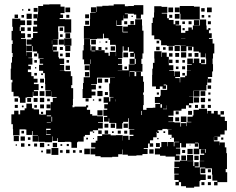

<svg xmlns="http://www.w3.org/2000/svg" viewBox="-20 -717 1100 895"><path d="M413 -110V-104H399V-88H376V-81H370V-57H343V-54H339V-28H313V-54H309V-56H282V-55H250V-73H247V-60H225V-81H223V-54H189V-56H161V-82H160V-57H132V-85H157V-87H132V-106H129V-88H103V-113H98V-114H71V-86H41V-115H40V-138H33V-184H46V-201H66V-184H74V-203H95V-212H103V-234H129V-212H137V-207H162V-184H169V-183H194V-203H216V-241H226V-261H244V-265H220V-291H219V-268H193V-294H216V-296H191V-325H190V-354H189V-376H181V-387H162V-415H181V-420H165V-442H183V-444H159V-468H153V-477H132V-502H129V-478H103V-504H127V-509H104V-533H127V-540H134V-563H155V-569H134V-593H153V-602H137V-620H153V-631H136V-651H156V-634H157V-660H158V-689H181V-696H210V-697H262V-686H281V-656H262V-649H274V-633H258V-628H283V-627H312V-565H280V-594H251V-567H252V-535H228V-534H249V-508H226V-483H227V-500H245V-482H228V-477H252V-450H255V-444H279V-418H259V-414H279V-388H259V-387H282V-385H310V-362H317V-320H312V-306H321V-256H320V-227H318V-217H327V-220H381V-226H391V-216H385V-205H400V-185H410V-178H433V-175H460V-147H437V-144H459V-118H437V-110ZM1032 86H1039V132H994V147H978V131H993V125H970V97H968V68H937V64H912V91H914V96H939V122H914V127H910V153H885V158H847V151H824V132H814V147H798V131H813V122H793V96H813V93H792V65H815V62H793V36H819V32H852V5H880V33H853V34H881V57H886V39H906V59H888V63H911V34H932V33H912V5H932V-1H916V-21H936V-5H939V-22H909V2H883V-24H907V-49H904V-52H889V-49H904V-33H888V-48H847V-30H825V-50H819V-28H800V-25H820V3H800V8H817V30H795V13H752V9H726V3H702V-25H726V-31H732V-55H760V-35H762V-55H790V-35H793V-54H815V-56H791V-75H780V-89H764V-113H780V-114H759V-116H737V-110H715V-105H720V-97H712V-102H710V-77H694V-63H679V-49H694V-33H678V-48H670V-27H650V-23H668V1H644V7H616V9H576V4H551V-20H549V2H531V14H503V16H449V11H424V3H402V-25H424V-30H405V-52H426V-61H434V-83H456V-91H496V-86H520V-87H552V-62H553V-84H579V-65H584V-83H602V-89H584V-113H606V-115H580V-147H581V-166H578V-149H554V-143H550V-117H522V-143H518V-144H489V-165H487V-150H465V-172H480V-177H462V-205H480V-211H466V-231H483V-238H463V-264H489V-244H494V-263H509V-265H490V-294H489V-328H493V-354H516V-355H433V-354H432V-325H405V-322H427V-300H407V-290H425V-272H407V-260H365V-302H367V-330H370V-357H399V-383H398V-417H372V-440H365V-482H370V-507H372V-535H400V-507H402V-482H406V-501H426V-483H468V-471H486V-457H492V-475H520V-455H521V-475H520V-504H519V-508H493V-531H486V-539H464V-560H460V-537H432V-535H400V-536H371V-596H399V-628H400V-657H426V-659H404V-683H428V-661H430V-687H457V-690H486V-691H510V-697H562V-688H578V-689H604V-693H648V-649H637V-630H615V-649H604V-653H578V-654H562V-651H576V-631H556V-645H555V-622H547V-600H525V-622H523V-596H551V-567H552V-566H576V-569H554V-593H576V-601H610V-627H642V-598H643V-574H649V-468H644V-443H639V-419H644V-383H608V-385H584V-360H585V-382H607V-362H615V-382H637V-362H647V-336H651V-286H647V-275H650V-227H647V-205H663V-214H692V-215H704V-233H726V-237H702V-265H726V-271H729V-298H759V-320H755V-323H743V-319H754V-303H738V-314H725V-302H707V-314H689V-368H690V-397H693V-424H700V-444H699V-478H733V-452H735V-472H757V-452H767V-413H788V-389H769V-386H791V-362H793V-384H819V-358H797V-353H818V-333H820V-357H843V-364H851V-386H870V-387H852V-415H874V-418H853V-444H879V-423H883V-444H909V-423H917V-440H935V-422H918V-418H941V-444H939V-468H937V-450H915V-472H907V-477H882V-499H875V-482H857V-500H874V-501H849V-478H823V-504H846V-505H820V-506H794V-503H758V-506H731V-529H724V-534H699V-552H687V-610H692V-635H698V-659H699V-688H733V-685H760V-657H734V-654H759V-632H767V-624H789V-604H797V-620H815V-602H799V-599H824V-564H844V-573H858V-589H874V-579H879V-598H911V-626H941V-598H943V-579H951V-586H961V-576H954V-562H967V-540H954V-536H971V-514H979V-468H973V-444H971V-418H973V-384H969V-358H949V-350H965V-332H947V-348H946V-321H942V-295H910V-296H883V-295H910V-267H882V-294H880V-267H861V-266H881V-236H861V-227H872V-215H860V-226H847V-210H826V-201H789V-178H765V-172H787V-150H765V-148H793V-146H821V-127H824V-143H848V-129H850V-147H872V-149H854V-173H878V-179H882V-205H907V-210H945V-188H947V-200H965V-188H977V-200H995V-183H1008V-173H1028V-153H1038V-109H1027V-90H1007V-80H979V-79H994V-63H978V-78H977V-58H1003V-40H1004V-53H1028V-30H1035V-3H1038V71H1032ZM884 -686H911V-626H821V-653H818V-689H884ZM285 -682H307V-660H285ZM765 -682H787V-660H765ZM795 -682H817V-660H795ZM945 -682H967V-660H945ZM137 -680H155V-662H137ZM918 -679H934V-663H918ZM111 -676H121V-666H111ZM83 -674H89V-668H83ZM104 -653H128V-629H104ZM795 -652H817V-630H795ZM377 -650H395V-632H377ZM48 -649H64V-633H48ZM303 -648V-634H289V-648ZM783 -648V-634H769V-648ZM80 -647H92V-635H80ZM932 -647V-635H920V-647ZM951 -636V-646H961V-636ZM593 -638V-644H599V-638ZM34 -333H38V-345H30V-397H32V-425H36V-451H39V-470H35V-512H39V-529H34V-573H40V-592H37V-630H75V-622H97V-600H75V-592H72V-573H77V-590H95V-572H78V-562H97V-540H78V-536H101V-507H102V-457H103V-474H129V-448H112V-446H131V-416H112V-409H124V-393H110V-381H126V-362H137V-350H155V-332H138V-325H160V-297H138V-292H157V-270H135V-289H133V-264H105V-262H99V-238H73V-262H67V-268H43V-289H34ZM884 -599V-623H908V-599ZM105 -622H127V-600H105ZM377 -620H395V-602H377ZM604 -603H588V-619H604ZM573 -618V-604H559V-618ZM859 -604V-618H873V-604ZM963 -604H949V-618H963ZM830 -617H842V-605H830ZM108 -589H124V-573H108ZM258 -589H274V-573H258ZM841 -586V-576H831V-586ZM285 -540V-562H307V-540ZM124 -543H108V-559H124ZM272 -557V-545H260V-557ZM279 -538H313V-504H279ZM824 -537H844V-538H824ZM254 -533H278V-509H254ZM405 -532H427V-510H405ZM223 -529H222V-511H223ZM710 -515V-527H722V-515ZM472 -525H480V-517H472ZM444 -523H448V-519H444ZM284 -503H308V-479H284ZM818 -503V-479H794V-503ZM496 -501H516V-481H496ZM552 -501V-475H551V-446H530V-443H548V-419H530V-415H550V-389H580V-417H608V-419H613V-443H608V-468H605V-452H587V-470H603V-476H581V-497H576V-481H556V-501ZM766 -501H786V-481H766ZM724 -483H708V-499H724ZM259 -498H273V-484H259ZM439 -498H453V-484H439ZM740 -485V-497H752V-485ZM471 -496H481V-486H471ZM407 -481V-478H424V-481ZM824 -473H848V-449H824ZM555 -472H577V-450H555ZM286 -471H306V-451H286ZM797 -470H815V-452H797ZM887 -452V-470H905V-452ZM768 -469H784V-453H768ZM858 -453V-469H874V-453ZM153 -454H139V-468H153ZM272 -467V-455H260V-467ZM608 -419H584V-443H608ZM402 -419V-440H400V-419ZM784 -423H768V-439H784ZM799 -438H813V-424H799ZM140 -437H152V-425H140ZM290 -425V-437H302V-425ZM830 -425V-437H842V-425ZM375 -412H397V-390H375ZM306 -391H286V-411H306ZM829 -408H843V-394H829ZM572 -395H560V-407H572ZM812 -407V-395H800V-407ZM149 -404V-398H143V-404ZM529 -386H548V-387H529ZM396 -381V-361H376V-381ZM152 -365H140V-377H152ZM842 -377V-365H830V-377ZM172 -367V-375H180V-367ZM436 -351H456V-331H436ZM185 -332H167V-350H185ZM468 -349H484V-333H468ZM948 -319H964V-303H948ZM452 -317V-305H440V-317ZM181 -316V-306H171V-316ZM458 -269H434V-293H458ZM187 -270H165V-292H187ZM915 -292H937V-270H915ZM483 -288V-274H469V-288ZM711 -276V-286H721V-276ZM951 -276V-286H961V-276ZM884 -263H908V-239H884ZM166 -261H186V-241H166ZM916 -261H936V-241H916ZM125 -260V-242H107V-260ZM137 -260H155V-242H137ZM48 -259H64V-243H48ZM379 -258H393V-244H379ZM200 -245V-257H212V-245ZM452 -257V-245H440V-257ZM962 -245H950V-257H962ZM413 -248V-254H419V-248ZM519 -254H518V-244H519ZM735 -231H728V-215H735ZM167 -230H185V-212H167ZM215 -212H197V-230H215ZM934 -229V-213H918V-229ZM63 -228V-214H49V-228ZM903 -228V-214H889V-228ZM963 -214H949V-228H963ZM152 -227V-215H140V-227ZM757 -210H740V-208H758V-226H757ZM90 -225V-217H82V-225ZM458 -179H434V-203H458ZM639 -181H642V-200H639ZM875 -182H857V-200H875ZM1008 -199H1024V-183H1008ZM799 -184V-198H813V-184ZM181 -196V-186H171V-196ZM198 -175H218V-179H198ZM849 -148H823V-174H849ZM223 -173H220V-150H223ZM815 -152H797V-170H815ZM217 -147H198V-145H217ZM496 -141H516V-121H496ZM556 -141H576V-121H556ZM467 -140H485V-122H467ZM216 -117H195V-88H216V-91H196V-111H216ZM454 -109V-93H438V-109ZM484 -109V-93H468V-109ZM529 -94V-108H543V-94ZM573 -108V-94H559V-108ZM80 -95V-107H92V-95ZM510 -105V-97H502V-105ZM742 -97V-105H750V-97ZM419 -104V-98H413V-104ZM68 -59H44V-83H68ZM96 -61H76V-81H96ZM122 -65H110V-77H122ZM1021 -76V-66H1011V-76ZM382 -67V-75H390V-67ZM713 -68V-74H719V-68ZM418 -73V-69H414V-73ZM774 -69V-73H778V-69ZM186 -31H166V-51H186ZM226 -31V-51H246V-31ZM725 -32H707V-50H725ZM94 -33H78V-49H94ZM153 -34H139V-48H153ZM121 -36H111V-46H121ZM291 -36V-46H301V-36ZM202 -37V-45H210V-37ZM262 -37V-45H270V-37ZM59 -38H53V-44H59ZM864 -39V-43H868V-39ZM252 5H220V-27H252ZM399 2H373V-24H399ZM878 1H854V-23H878ZM216 -1H196V-21H216ZM696 -1H676V-21H696ZM304 -3H288V-19H304ZM829 -4V-18H843V-4ZM272 -5H260V-17H272ZM332 -5H320V-17H332ZM362 -5H350V-17H362ZM180 -7H172V-15H180ZM847 30H825V8H847ZM886 9H906V29H886ZM937 90H915V68H937ZM949 86V72H963V86ZM964 117H948V101H964ZM933 146H919V132H933ZM963 146H949V132H963Z"/></svg>

Font: Rubik-Storm
Style: Regular
Weight: 400
Designer: NaN (generative design), Hubert & Fischer (Rubik source font outlines)
Foundry: NaN, Hubert & Fischer
Version: Version 1.000